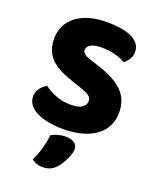

<svg xmlns="http://www.w3.org/2000/svg" viewBox="-160 -718 870 1068"><g transform="rotate(20 275.5 -184.5)"><path d="M251 -124Q300 -124 320 -140Q340 -156 340 -176Q340 -196 324 -207.5Q308 -219 279 -229L237 -243Q193 -258 157 -273.5Q121 -289 95 -311Q69 -333 54.5 -363.5Q40 -394 40 -438Q40 -523 105.5 -574Q171 -625 289 -625Q332 -625 369 -619Q406 -613 432.5 -600.5Q459 -588 474 -568.5Q489 -549 489 -523Q489 -497 477 -478.5Q465 -460 448 -447Q426 -461 389 -471.5Q352 -482 308 -482Q263 -482 242 -469.5Q221 -457 221 -438Q221 -423 234 -413.5Q247 -404 273 -396L326 -379Q420 -349 470.5 -301.5Q521 -254 521 -174Q521 -132 504 -96.5Q487 -61 453.5 -35.5Q420 -10 370.5 4Q321 18 257 18Q211 18 171.5 10.5Q132 3 102.5 -11.5Q73 -26 56.5 -47.5Q40 -69 40 -97Q40 -126 57 -146.5Q74 -167 94 -178Q122 -156 162.5 -140Q203 -124 251 -124ZM301 223Q284 241 264.5 248.5Q245 256 222 256Q184 256 158 233Q179 191 189.5 151.5Q200 112 205 73Q221 65 242.5 58.5Q264 52 286 52Q318 52 338 64Q358 76 358 104Q358 116 352.5 132.5Q347 149 339 165.5Q331 182 321 197.5Q311 213 301 223Z"/></g></svg>

Font: Baloo Paaji 2 ExtraBold
Style: Regular
Weight: 800
Designer: Shuchita Grover, Noopur Datye and Ek Type
Foundry: Ek Type
Version: Version 1.640;hotconv 1.0.111;makeotfexe 2.5.65597; ttfautoh